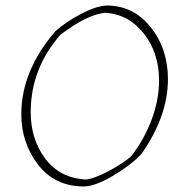

<svg xmlns="http://www.w3.org/2000/svg" viewBox="-20 -667 662 694"><path d="M284 7Q178 7 117.5 -72Q57 -151 57 -254Q57 -411 180 -554Q218 -588 273.5 -617Q329 -646 366 -647Q462 -647 524.5 -569Q587 -491 587 -381Q587 -246 490 -109Q449 -67 386.5 -30.5Q324 6 284 7ZM291 -18Q322 -22 371.5 -48Q421 -74 453 -101Q500 -160 527.5 -233Q555 -306 555 -376Q555 -475 500.5 -545Q446 -615 361 -621Q295 -615 198 -541Q91 -418 91 -262Q91 -163 144 -93Q197 -23 291 -18Z"/></svg>

Font: Albura ExtraLight
Style: Italic
Weight: 156
Italic angle: -7°
Designer: Mercedes Jáuregui
Foundry: Omnibus-Type Team
Version: Version 1.000